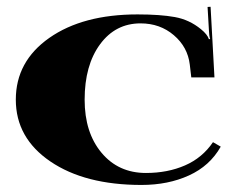

<svg xmlns="http://www.w3.org/2000/svg" viewBox="-20 -536 687 561"><path d="M382 -493.9Q448 -493.9 490.6 -486.2Q533.2 -478.6 567.3 -450.6Q586.1 -435.3 590.5 -421.3L594 -422.2Q590.9 -431.8 590.5 -446.7L586.5 -515.7L595.3 -516.2L606.6 -309.9H538.9L534.5 -347.5Q528.4 -398.6 488 -433.1Q447.6 -467.7 390.7 -467.7Q317.3 -467.7 272.3 -406.5Q227.3 -345.3 227.3 -244.8Q227.3 -148.6 276.7 -89.6Q326 -30.6 406.5 -30.6Q469.8 -30.6 520.5 -52.7Q571.2 -74.7 602.3 -120.6L625 -107.5Q593.1 -51.1 532.1 -23.4Q471.2 4.4 393.4 4.4Q228.1 4.4 127.2 -64.2Q26.2 -132.9 26.2 -244.8Q26.2 -356.6 124.1 -425.3Q222 -493.9 382 -493.9Z"/></svg>

Font: Wabroye
Style: Medium
Weight: 500
Designer: gluk
Foundry: gluk
Version: Version 0.14